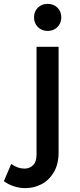

<svg xmlns="http://www.w3.org/2000/svg" viewBox="-105 -774 412 993"><path d="M212 -684Q212 -654 192 -634Q172 -614 141 -614Q111 -614 91 -634Q71 -654 71 -684Q71 -715 91 -734.5Q111 -754 141 -754Q172 -754 192 -734.5Q212 -715 212 -684ZM26 199Q-4 199 -33 189.5Q-62 180 -85 163L-47 74Q-13 98 21 98Q49 98 66.5 80Q84 62 84 26V-532H198V15Q198 75 173.5 116.5Q149 158 110 178.5Q71 199 26 199Z"/></svg>

Font: Sapa
Style: Regular
Weight: 400
Version: Version 1.20 June 8, 2016